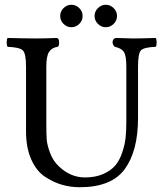

<svg xmlns="http://www.w3.org/2000/svg" viewBox="-20 -774 680 804"><path d="M314 10Q276 10 240.5 0Q205 -10 169 -33.5Q133 -57 111 -106Q89 -155 89 -224V-495Q89 -551 75 -563.5Q61 -576 12 -578Q8 -582 8 -596Q8 -610 12 -615Q86 -613 132 -613Q167 -613 217 -615Q227 -615 227.5 -597.5Q228 -580 221 -578Q196 -574 185 -556Q174 -538 174 -495V-256Q174 -214 175.5 -191Q177 -168 189.5 -134Q202 -100 227 -77Q275 -31 336 -31Q380 -31 412.5 -45.5Q445 -60 463 -81.5Q481 -103 492 -136Q503 -169 506 -198Q509 -227 509 -263V-495Q509 -540 499 -556Q489 -572 461 -578Q454 -583 452 -592Q450 -601 454.5 -608Q459 -615 468 -615Q481 -615 502.5 -614Q524 -613 535 -613Q572 -613 632 -615Q636 -610 636 -596Q636 -582 632 -578Q583 -576 570.5 -563.5Q558 -551 558 -495V-280Q558 -142 502.5 -66Q447 10 314 10ZM246 -674Q232 -688 232 -707Q232 -726 246 -740Q260 -754 279 -754Q298 -754 312 -740Q326 -726 326 -707Q326 -688 312 -674Q298 -660 279 -660Q260 -660 246 -674ZM390 -674Q376 -688 376 -707Q376 -726 390 -740Q404 -754 423 -754Q442 -754 456 -740Q470 -726 470 -707Q470 -688 456 -674Q442 -660 423 -660Q404 -660 390 -674Z"/></svg>

Font: Linux Libertine Mono O
Style: Mono
Weight: 400
Designer: Philipp H. Poll
Foundry: Philipp H. Poll
Version: Version 5.1.7